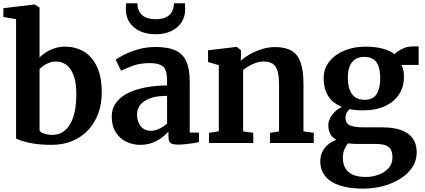

<svg xmlns="http://www.w3.org/2000/svg" viewBox="-20 -846 2512 1136"><path d="M0 -745.5V-797.5L183 -819.5H185L214 -801.5V-506.5Q230 -522.5 252.8 -537Q275.5 -551.5 304.2 -560.8Q333 -570 366 -570Q425 -570 474 -542.2Q523 -514.5 552.5 -454.2Q582 -394 582 -296.5Q582 -232 561.8 -176Q541.5 -120 503 -78Q464.5 -36 409.5 -12.5Q354.5 11 285.5 11Q225.5 11 180.5 3.8Q135.5 -3.5 108.5 -12.8Q81.5 -22 75 -27V-733ZM312 -482Q290 -482 271.2 -475Q252.5 -468 237.8 -457.5Q223 -447 214 -437.5V-73.5Q219.5 -62 241.8 -55Q264 -48 291.5 -48Q332.5 -48 363.8 -73.8Q395 -99.5 412.8 -151Q430.5 -202.5 431.5 -280.5Q432.5 -352.5 416.8 -396.8Q401 -441 373.5 -461.5Q346 -482 312 -482Z M809.5 11Q764.5 11 726 -8Q687.5 -27 664.2 -64.5Q641 -102 641 -156.5Q641 -203.5 666.5 -238.2Q692 -273 737 -295.2Q782 -317.5 841.2 -328.8Q900.5 -340 968.5 -340.5V-366Q968.5 -404.5 960.5 -427.8Q952.5 -451 930 -461.8Q907.5 -472.5 864.5 -472.5Q806.5 -472.5 763.5 -456Q720.5 -439.5 696.5 -427.5L664.5 -492.5Q676.5 -502.5 710.8 -520.5Q745 -538.5 794.2 -553.2Q843.5 -568 901 -568Q977.5 -568 1021.2 -546.2Q1065 -524.5 1083.8 -479.8Q1102.5 -435 1102.5 -366V-61.5H1157V-5.5Q1145.5 -2.5 1124 1Q1102.5 4.5 1078.2 7Q1054 9.5 1034 9.5Q1000 9.5 988.2 -0.5Q976.5 -10.5 976.5 -41V-67.5Q964 -53 940.5 -34.2Q917 -15.5 884 -2.2Q851 11 809.5 11ZM874.5 -72Q896 -72 922.5 -84.5Q949 -97 968.5 -115V-279Q906 -279 866.8 -264Q827.5 -249 809.2 -224.5Q791 -200 791 -170.5Q791 -138 801.8 -116Q812.5 -94 831.2 -83Q850 -72 874.5 -72ZM901.5 -643.5Q847 -643.5 807.2 -662.2Q767.5 -681 746 -714Q724.5 -747 724.5 -789Q724.5 -798 724.8 -809.2Q725 -820.5 726.5 -826.5H793Q793 -823 793.2 -818.2Q793.5 -813.5 794 -808Q797 -789.5 807.8 -772Q818.5 -754.5 841 -743.5Q863.5 -732.5 901.5 -732.5Q939 -732.5 961.5 -743.5Q984 -754.5 994.5 -771.8Q1005 -789 1007.5 -807.5Q1008.5 -813 1008.8 -818Q1009 -823 1009 -826.5H1074.5Q1074.5 -820.5 1075 -809.2Q1075.5 -798 1075.5 -789.5Q1075.5 -747.5 1054 -714.2Q1032.5 -681 993.2 -662.2Q954 -643.5 901.5 -643.5Z M1274.5 -69V-460.5L1211 -479V-548.5L1378 -568.5H1381L1405.5 -549V-510.5L1404.5 -486.5Q1425.5 -506 1457.8 -524.5Q1490 -543 1528.8 -555.2Q1567.5 -567.5 1608.5 -567.5Q1669 -567.5 1705.8 -545.5Q1742.5 -523.5 1759 -475Q1775.5 -426.5 1775.5 -347.5V-68.5L1836.5 -60.5V0H1577.5V-60L1631 -68.5V-344.5Q1631 -394 1622.8 -424Q1614.5 -454 1594.5 -468Q1574.5 -482 1539.5 -482Q1516 -482 1493.5 -474Q1471 -466 1451.8 -454.5Q1432.5 -443 1418.5 -432.5V-69L1478.5 -60V0H1216.5V-60Z M2129.5 270Q2067 270 2019.5 259.2Q1972 248.5 1940 228Q1908 207.5 1891.5 177.5Q1875 147.5 1875 109Q1875 77 1887.5 51.8Q1900 26.5 1921.5 8.8Q1943 -9 1969.5 -18.5Q1945.5 -32.5 1934 -54Q1922.5 -75.5 1922.5 -103.5Q1922.5 -125 1933 -146.2Q1943.5 -167.5 1961.5 -185Q1979.5 -202.5 2003.5 -213.5Q1946.5 -236 1920.8 -279.5Q1895 -323 1895 -381Q1895 -440.5 1929.2 -482.8Q1963.5 -525 2019.5 -547.5Q2075.5 -570 2140.5 -570Q2199.5 -570 2242.8 -558.8Q2286 -547.5 2314.5 -525.5Q2326 -539 2356.2 -555.2Q2386.5 -571.5 2423 -571.5H2457V-462H2355Q2360 -453 2363.2 -442Q2366.5 -431 2368.2 -419Q2370 -407 2370 -394Q2370.5 -333.5 2341.2 -288.2Q2312 -243 2257.8 -218Q2203.5 -193 2127.5 -193Q2105.5 -193 2085.8 -194.8Q2066 -196.5 2048.5 -200.5Q2037 -189.5 2030.5 -177.2Q2024 -165 2024 -150Q2024 -117.5 2049.2 -105Q2074.5 -92.5 2134.5 -92.5H2241.5Q2309.5 -92.5 2354.8 -75.8Q2400 -59 2422.8 -26Q2445.5 7 2445.5 55.5Q2445.5 104.5 2419.5 143.8Q2393.5 183 2348.8 211.2Q2304 239.5 2247.2 254.8Q2190.5 270 2129.5 270ZM2144.5 201Q2183 201 2219 188Q2255 175 2278.5 149.5Q2302 124 2302 85.5Q2302 58 2293 40.2Q2284 22.5 2261.8 14Q2239.5 5.5 2199.5 5.5H2086Q2073.5 5.5 2061.8 4.5Q2050 3.5 2039.5 2Q2026.5 17 2017.5 38.2Q2008.5 59.5 2008.5 88Q2008.5 122.5 2022.5 147.8Q2036.5 173 2066.2 187Q2096 201 2144.5 201ZM2137.5 -255.5Q2187.5 -255.5 2208.5 -289.8Q2229.5 -324 2229.5 -383.5Q2229.5 -427.5 2219.2 -455.2Q2209 -483 2188 -496.2Q2167 -509.5 2135.5 -509.5Q2105 -509.5 2083.2 -496.2Q2061.5 -483 2049.8 -455.8Q2038 -428.5 2038 -387Q2038 -346.5 2048.2 -317Q2058.5 -287.5 2080.2 -271.5Q2102 -255.5 2137.5 -255.5Z"/></svg>

Font: Merriweather Light 18pt
Style: Bold
Weight: 700
Version: Version 2.100